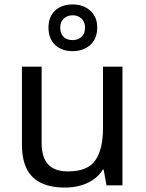

<svg xmlns="http://www.w3.org/2000/svg" viewBox="-20 -837 658 867"><path d="M533 -536V0H461L448 -71H444Q427 -43 400 -25Q373 -7 341 1.5Q309 10 274 10Q210 10 166.5 -10.5Q123 -31 101 -74Q79 -117 79 -185V-536H168V-191Q168 -127 197 -95Q226 -63 287 -63Q376 -63 410.5 -113Q445 -163 445 -257V-536ZM308 -606Q259 -606 229 -634Q199 -662 199 -712Q199 -762 229 -789.5Q259 -817 308 -817Q355 -817 387 -789.5Q419 -762 419 -713Q419 -662 387.5 -634Q356 -606 308 -606ZM308 -656Q333 -656 348.5 -671Q364 -686 364 -712Q364 -738 348 -753Q332 -768 308 -768Q284 -768 268 -753Q252 -738 252 -712Q252 -686 266.5 -671Q281 -656 308 -656Z"/></svg>

Font: Noto Sans Cham
Style: Regular
Weight: 400
Designer: Monotype Design Team
Foundry: Monotype Imaging Inc.
Version: Version 2.002